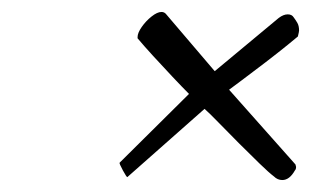

<svg xmlns="http://www.w3.org/2000/svg" viewBox="-20 -491 530 321"><path d="M452 -190Q444 -190 438 -196Q430 -202 414 -217.5Q398 -233 379.5 -251.5Q361 -270 345.5 -286Q330 -302 322 -309L193 -195Q192 -194 185.5 -206Q179 -218 180 -219L296 -334Q285 -345 268.5 -362.5Q252 -380 236 -397.5Q220 -415 210 -427V-429Q210 -436 217 -446Q224 -456 233.5 -463.5Q243 -471 250 -471Q255 -471 258 -467L339 -372L446 -461Q454 -467 461 -467Q468 -467 471 -462Q474 -458 477 -453Q480 -448 480 -440Q480 -438 478 -430Q477 -429 461 -416Q445 -403 423.5 -386.5Q402 -370 384.5 -357Q367 -344 363 -341L474 -216Q474 -215 474.5 -214Q475 -213 475 -212Q475 -208 473 -206Q464 -190 452 -190Z"/></svg>

Font: My Soul
Style: Regular
Weight: 400
Designer: Robert E. Leuschke
Foundry: Robert E. Leuschke
Version: Version 1.010; ttfautohint (v1.8.4.7-5d5b)